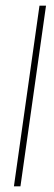

<svg xmlns="http://www.w3.org/2000/svg" viewBox="-20 -656 191 676"><path d="M29 0 119 -636H142L52 0Z"/></svg>

Font: Alumni Sans Thin Thin
Style: Italic
Weight: 250
Italic angle: -8°
Version: Version 1.016